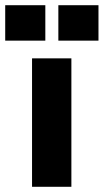

<svg xmlns="http://www.w3.org/2000/svg" viewBox="-70 -717 398 737"><path d="M53 -493H204V0H53ZM154 -697H308V-561H154ZM-50 -697H104V-561H-50Z"/></svg>

Font: HK Grotesk Black
Style: Regular
Weight: 900
Designer: Alfredo Marco Pradil
Foundry: Hanken Design Co.
Version: Version 3.001